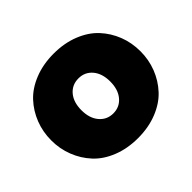

<svg xmlns="http://www.w3.org/2000/svg" viewBox="-131 -701 877 877"><g transform="rotate(-45 307.0 -263.0)"><path d="M19 -263.2Q19 -318.4 38.1 -367.2Q57.1 -416 92.3 -453.9Q127.4 -491.7 183.1 -513.9Q238.8 -536.1 307.1 -536.1Q375.5 -536.1 431.2 -513.9Q486.8 -491.7 522 -453.9Q557.1 -416 576.2 -367.2Q595.2 -318.4 595.2 -263.2Q595.2 -208.5 576.2 -159.7Q557.1 -110.8 522 -72.8Q486.8 -34.7 431.2 -12.5Q375.5 9.8 307.1 9.8Q238.8 9.8 183.1 -12.5Q127.4 -34.7 92.3 -72.8Q57.1 -110.8 38.1 -159.7Q19 -208.5 19 -263.2ZM307.1 -376Q265.6 -376 239.7 -345.5Q213.9 -314.9 213.9 -263.2Q213.9 -211.4 240 -180.7Q266.1 -149.9 307.1 -149.9Q348.1 -149.9 374 -180.7Q399.9 -211.4 399.9 -263.2Q399.9 -314.9 374 -345.5Q348.1 -376 307.1 -376Z"/></g></svg>

Font: Rawline Black
Style: Regular
Weight: 900
Designer: Matt McInerney, Pablo Impallari, Rodrigo Fuenzalida
Foundry: Matt McInerney, Pablo Impallari, Rodrigo Fuenzalida
Version: Version 4.020;PS 004.020;hotconv 1.0.88;makeotf.lib2.5.64775